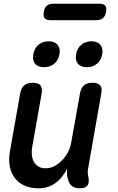

<svg xmlns="http://www.w3.org/2000/svg" viewBox="-20 -1007 640 1037"><path d="M411 10Q382 10 366.5 -4Q351 -18 345 -47Q342 -59 341.5 -72Q341 -85 343 -97Q318 -46 279 -18Q240 10 188 10Q145 10 112.5 -4.5Q80 -19 60 -45.5Q40 -72 33 -107.5Q26 -143 33 -186L89 -502Q94 -532 111 -546Q128 -560 157 -560Q187 -560 198.5 -546Q210 -532 205 -502L154 -214Q150 -192 152 -171Q154 -150 162.5 -134Q171 -118 187 -108Q203 -98 227 -98Q253 -98 276 -111Q299 -124 317.5 -143.5Q336 -163 348 -187Q360 -211 364 -234L412 -502Q417 -532 433.5 -546Q450 -560 480 -560Q509 -560 521 -546Q533 -532 527 -502L456 -98Q453 -85 454 -72.5Q455 -60 458 -47Q463 -18 451.5 -4Q440 10 411 10ZM449 -644Q417 -644 401 -662.5Q385 -681 391 -713Q396 -746 419 -765Q442 -784 474 -784Q506 -784 522 -765Q538 -746 532 -713Q526 -681 503.5 -662.5Q481 -644 449 -644ZM218 -644Q185 -644 169.5 -662.5Q154 -681 160 -713Q165 -746 187.5 -765Q210 -784 243 -784Q275 -784 291 -765Q307 -746 301 -713Q295 -681 272.5 -662.5Q250 -644 218 -644ZM253 -898Q230 -898 221 -909Q212 -920 217 -943Q220 -966 233 -976.5Q246 -987 269 -987H516Q539 -987 548 -976.5Q557 -966 553 -943Q549 -920 536 -909Q523 -898 500 -898Z"/></svg>

Font: Maple Mono NL SemiBold
Style: Italic
Weight: 600
Italic angle: -10°
Monospace: yes
Designer: subframe7536
Version: Version 7.000